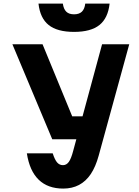

<svg xmlns="http://www.w3.org/2000/svg" viewBox="-20 -1051 790 1089"><path d="M389.5 -391.2H535.6L481.9 -261H276.4L50.3 -800H221.3ZM713.1 -800 539.7 -168.1Q522.4 -104.9 494.8 -63.7Q467.2 -22.6 428.1 -2Q389.1 18.6 338.5 18.6Q251.4 18.6 199.5 -31.6Q147.7 -81.8 132.3 -181.3H279Q290.7 -144.9 304 -129.6Q317.4 -114.2 337.1 -114.2Q356.9 -114.2 370.2 -132.6Q383.6 -150.9 395.3 -196L559 -800ZM400 -969.8Q428.8 -969.8 444.4 -984.7Q459.9 -999.6 463.6 -1030.7H601.7Q592.7 -948.1 544 -909.1Q495.2 -870.1 400 -870.1Q304.8 -870.1 256 -909.1Q207.3 -948.1 198.3 -1030.7H336.4Q340.7 -999.6 356 -984.7Q371.2 -969.8 400 -969.8Z"/></svg>

Font: Martian Mono sWd Rg
Style: Regular
Weight: 400
Width: 6
Monospace: yes
Designer: Roman Shamin
Foundry: Evil Martians
Version: Version 1.000